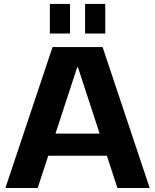

<svg xmlns="http://www.w3.org/2000/svg" viewBox="-20 -934 771 954"><path d="M241 -700H489.7L723.8 0H563.4L367.4 -599.5H363.4L167.3 0H6.9ZM188.8 -270.3H541.4V-160.1H188.8ZM327.9 -914.4V-767.4H227.7V-914.4ZM503 -914.4V-767.4H402.8V-914.4Z"/></svg>

Font: Pathway Extreme 8pt Thin
Style: Regular
Weight: 100
Version: Version 1.001;gftools[0.9.26]